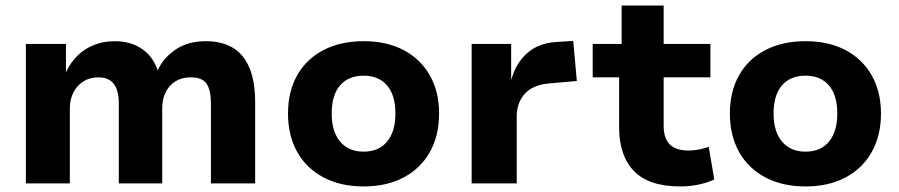

<svg xmlns="http://www.w3.org/2000/svg" viewBox="-20 -659 3232 690"><path d="M73 0V-501H217V-401H218Q234 -435 259 -459.5Q284 -484 318 -497.5Q352 -511 392 -511Q450 -511 490.5 -483Q531 -455 547 -405H546Q566 -450 610.5 -480.5Q655 -511 719 -511Q777 -511 816.5 -487.5Q856 -464 876.5 -415Q897 -366 897 -290V0H738V-287Q738 -335 722.5 -358Q707 -381 665 -381Q634 -381 611 -367Q588 -353 575.5 -328Q563 -303 563 -270V0H407V-287Q407 -334 389 -357.5Q371 -381 333 -381Q302 -381 279 -366Q256 -351 243.5 -326Q231 -301 231 -271V0Z M1287 11Q1204 11 1142.5 -21.5Q1081 -54 1048 -113Q1015 -172 1015 -251Q1015 -330 1048 -388.5Q1081 -447 1142.5 -479Q1204 -511 1287 -511Q1370 -511 1430.5 -479Q1491 -447 1524.5 -388.5Q1558 -330 1558 -251Q1558 -172 1525 -113Q1492 -54 1431 -21.5Q1370 11 1287 11ZM1287 -114Q1341 -114 1371 -150Q1401 -186 1401 -251Q1401 -317 1371 -352Q1341 -387 1287 -387Q1232 -387 1202 -352Q1172 -317 1172 -251Q1172 -186 1202.5 -150Q1233 -114 1287 -114Z M1675 0V-501H1817V-374H1818Q1834 -432 1874.5 -468Q1915 -504 1978 -508L2040 -512L2053 -368L1952 -359Q1895 -354 1866 -322Q1837 -290 1837 -240V0Z M2425 11Q2312 11 2258.5 -44Q2205 -99 2205 -202V-381H2110V-501H2214V-639H2365V-501H2533V-381H2365V-207Q2365 -162 2387 -140Q2409 -118 2455 -118Q2472 -118 2490.5 -121.5Q2509 -125 2527 -131L2547 -14Q2521 -2 2490 4.5Q2459 11 2425 11Z M2875 11Q2792 11 2730.5 -21.5Q2669 -54 2636 -113Q2603 -172 2603 -251Q2603 -330 2636 -388.5Q2669 -447 2730.5 -479Q2792 -511 2875 -511Q2958 -511 3018.5 -479Q3079 -447 3112.5 -388.5Q3146 -330 3146 -251Q3146 -172 3113 -113Q3080 -54 3019 -21.5Q2958 11 2875 11ZM2875 -114Q2929 -114 2959 -150Q2989 -186 2989 -251Q2989 -317 2959 -352Q2929 -387 2875 -387Q2820 -387 2790 -352Q2760 -317 2760 -251Q2760 -186 2790.5 -150Q2821 -114 2875 -114Z"/></svg>

Font: Nunito Sans 8pt ExtraBold
Style: Regular
Weight: 800
Version: Version 3.101;gftools[0.9.27]